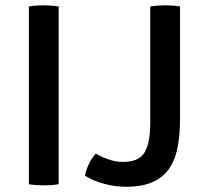

<svg xmlns="http://www.w3.org/2000/svg" viewBox="-20 -708 788 738"><path d="M91 -683Q104 -685.5 120 -686.5Q136 -687.5 148 -687.5Q161 -687.5 176.8 -686.5Q192.5 -685.5 205.5 -683V0Q192.5 2.5 176.8 3.5Q161 4.5 148 4.5Q136 4.5 120 3.5Q104 2.5 91 0ZM348.5 -117.5Q370.5 -104.5 398.2 -95Q426 -85.5 453 -85.5Q513.5 -85.5 535.5 -122Q557.5 -158.5 557.5 -235.5V-683Q570.5 -685.5 586.8 -686.5Q603 -687.5 615.5 -687.5Q628 -687.5 643.5 -686.5Q659 -685.5 672 -683V-250.5Q672 -195 663.8 -147.5Q655.5 -100 633.5 -64.8Q611.5 -29.5 570.2 -9.8Q529 10 463.5 10Q424.5 10 382.2 -1Q340 -12 306.5 -32.5Q311 -55.5 321.8 -78Q332.5 -100.5 348.5 -117.5Z"/></svg>

Font: Signika Negative Light Medium
Style: Regular
Weight: 500
Version: Version 2.001